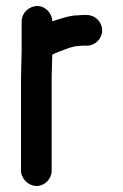

<svg xmlns="http://www.w3.org/2000/svg" viewBox="-20 -547 410 639"><path d="M52 -476V-374C52 -350 50 -319 50 -293V21C50 48 75 72 102 72C129 72 152 48 152 21V-295C152 -317 154 -344 154 -365C161 -369 166 -371 176 -375C197 -382 220 -394 245 -394C249 -395 254 -395 259 -395H269C297 -395 320 -418 320 -446C320 -474 297 -497 269 -497H259C252 -497 245 -497 240 -496C214 -496 189 -487 166 -480L154 -476C154 -503 131 -527 104 -527C77 -527 52 -504 52 -476Z"/></svg>

Font: Electronic
Style: UltBlk
Weight: 500
Version: Version 1.011